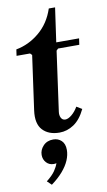

<svg xmlns="http://www.w3.org/2000/svg" viewBox="-103 -719 589 1052"><g transform="rotate(-10 191.5 -193.0)"><path d="M189 10Q128 10 95 -25.5Q62 -61 72 -134L114 -435L104 -445H29L34 -480Q105 -493 163.5 -542Q222 -591 248 -670H283L256 -480H383L378 -445H260L250 -435L204 -104Q201 -84 208.5 -69.5Q216 -55 232 -55Q248 -55 268 -71.5Q288 -88 303 -114L333 -96Q306 -40 268.5 -15Q231 10 189 10ZM147 41Q174 41 192.5 58.5Q211 76 211 110Q211 138 198.5 167.5Q186 197 160.5 226.5Q135 256 97 284L73 261Q106 235 121 213Q136 191 142 172Q138 173 135 173.5Q132 174 127 174Q102 174 86 156.5Q70 139 70 114Q70 86 91 63.5Q112 41 147 41Z"/></g></svg>

Font: Brygada 1918
Style: Italic
Weight: 400
Italic angle: -8°
Designer: Mateusz Machalski | Borys Kosmynka | Przemek Hoffer
Foundry: NIEPODLEGLA 2018
Version: Version 3.006